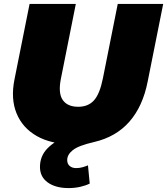

<svg xmlns="http://www.w3.org/2000/svg" viewBox="-20 -720 853 980"><path d="M581 -700H813L734 -305Q709 -177 640.5 -99Q572 -21 460 5Q381 23 352 46Q323 69 323 97Q323 116 335.5 127Q348 138 369 138Q386 138 401.5 133.5Q417 129 429 124L438 217Q418 227 390 233.5Q362 240 330 240Q264 240 224 211.5Q184 183 184 132Q184 76 223 36.5Q262 -3 332 -30L397 14Q385 15 373.5 15.5Q362 16 350 16Q241 16 168 -25.5Q95 -67 64.5 -141.5Q34 -216 54 -315L131 -700H367L291 -319Q276 -245 300 -210Q324 -175 379 -175Q430 -175 459.5 -207.5Q489 -240 505 -319Z"/></svg>

Font: Montserrat Thin Black
Style: Italic
Weight: 900
Italic angle: -11.3°
Version: Version 9.000